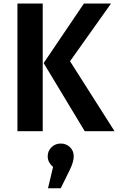

<svg xmlns="http://www.w3.org/2000/svg" viewBox="-20 -729 656 1067"><path d="M217.4 0H76.9V-709.2H217.4ZM222.6 -378.5 446.2 -709.2H596.9L369.2 -388.7L616.4 0H450.8ZM317.9 68.7Q348.2 68.7 369 89Q389.7 109.2 389.7 139.5Q389.7 170.3 368.2 214.4L317.4 317.4H246.7L274.9 198.5Q262.1 188.2 253.6 173.3Q245.1 158.5 245.1 139.5Q245.1 110.3 265.9 89.5Q286.7 68.7 317.9 68.7Z"/></svg>

Font: Fira Code SemiBold
Style: Regular
Weight: 600
Designer: Carrois Corporate, Edenspiekermann AG, Nikita Prokopov
Foundry: Carrois Corporate, Edenspiekermann AG, Nikita Prokopov
Version: Version 6.002